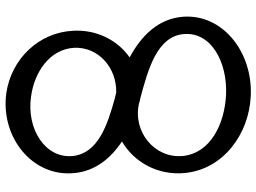

<svg xmlns="http://www.w3.org/2000/svg" viewBox="-137 -751 933 699"><g transform="rotate(-90 329.5 -401.5)"><path d="M618 -202C611 -291 550 -353 470 -396C533 -440 572 -517 567 -602C561 -727 464 -827 340 -845C179 -867 33 -749 49 -597C56 -522 102 -465 164 -424C90 -381 40 -295 49 -197C61 -58 188 39 331 45C489 52 629 -57 618 -202ZM111 -603C101 -704 211 -772 327 -755C418 -743 500 -686 505 -598C509 -510 432 -442 341 -445C335 -447 328 -448 321 -450C223 -477 121 -511 111 -603ZM335 -45C227 -50 121 -102 111 -203C102 -306 200 -385 302 -362C308 -360 315 -358 322 -357C426 -329 548 -296 555 -198C563 -98 451 -40 335 -45Z"/></g></svg>

Font: Nupuram
Style: Regular
Weight: 400
Designer: Santhosh Thottingal (santhosh.thottingal@gmail.com)
Foundry: SMC
Version: Version 1.000